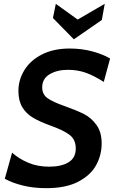

<svg xmlns="http://www.w3.org/2000/svg" viewBox="-20 -967 598 1001"><path d="M5 -35 43 -171Q79 -139 127.5 -118.5Q176 -98 236 -98Q300 -98 337.5 -121Q375 -144 375 -193Q375 -238 344.5 -262.5Q314 -287 241 -313Q186 -333 151 -354Q116 -375 96 -408.5Q76 -442 76 -493Q76 -551 107.5 -602Q139 -653 199.5 -683.5Q260 -714 343 -714Q408 -714 463.5 -698.5Q519 -683 554 -662L521 -540Q469 -573 426.5 -588Q384 -603 334 -603Q278 -603 239 -580Q200 -557 200 -511Q200 -475 228 -455Q256 -435 317 -414Q381 -391 418.5 -372Q456 -353 483 -315.5Q510 -278 510 -219Q510 -159 481.5 -106.5Q453 -54 388.5 -20Q324 14 221 14Q155 14 100 0.5Q45 -13 5 -35ZM256 -873 271 -947 385 -865 526 -947 511 -863 365 -762Z"/></svg>

Font: Cabin SemiBold
Style: Italic
Weight: 600
Italic angle: -7°
Designer: Pablo Impallari
Foundry: Pablo Impallari. http://www.impallari.com Igino Marini. http://www.ikern.com
Version: Version 2.200